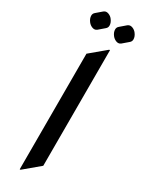

<svg xmlns="http://www.w3.org/2000/svg" viewBox="-244 -954 761 1005"><g transform="rotate(30 136.5 -451.0)"><path d="M214.4 -920.9Q220.2 -920.9 227.1 -918.5Q242.2 -912.6 251 -900.4Q263.7 -883.8 263.7 -866.7Q263.7 -854 253.4 -845.7L219.2 -816.4Q211.4 -810.5 203.6 -810.5Q197.8 -810.5 190.9 -813Q176.8 -818.4 167 -831.1Q154.3 -847.7 154.3 -864.7Q154.3 -877.4 164.6 -885.7L198.7 -915Q205.6 -920.9 214.4 -920.9ZM69.8 -920.9Q75.7 -920.9 82.5 -918.5Q97.7 -912.6 106.4 -900.4Q119.1 -883.8 119.1 -866.7Q119.1 -854 108.9 -845.7L74.7 -816.4Q66.9 -810.5 59.1 -810.5Q53.2 -810.5 46.4 -813Q32.2 -818.4 22.5 -831.1Q9.8 -847.7 9.8 -864.7Q9.8 -877.4 20 -885.7L54.2 -915Q61 -920.9 69.8 -920.9ZM87.9 19.5V-679.2L180.7 -756.8H185.5V-58.1L92.8 19.5Z"/></g></svg>

Font: Gothica
Style: Book
Weight: 400
Designer: Wojciech Kalinowski "wmk69" (wmk69@o2.pl)
Foundry: Wojciech Kalinowski "wmk69" (wmk69@o2.pl)
Version: Version 2.1.0; 2021-05-14